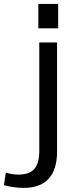

<svg xmlns="http://www.w3.org/2000/svg" viewBox="-112 -752 390 959"><path d="M5.9 186.5Q-16.3 186.5 -41.9 183.1Q-67.6 179.6 -92.4 172.8L-83.1 110.8Q-66.2 115.3 -50.6 117.7Q-35 120 -19.9 120Q34.7 120 59.4 91.9Q84.2 63.9 84.2 1.9V-540H173.1V3.9Q173.1 94.4 131.3 140.5Q89.5 186.5 5.9 186.5ZM178.5 -732.3V-610.6H79.5V-732.3Z"/></svg>

Font: Pathway Extreme 8pt Thin
Style: Regular
Weight: 100
Designer: Eduardo Rodriguez Tunni
Foundry: Eduardo Rodriguez Tunni
Version: Version 1.000